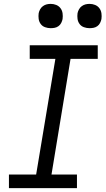

<svg xmlns="http://www.w3.org/2000/svg" viewBox="-20 -968 543 988"><path d="M26 0V-70H166L265 -665H133V-735H483V-665H343L245 -70H376V0ZM441 -823Q426 -823 412 -828Q398 -833 389.5 -844.5Q381 -856 379 -870.5Q377 -885 379 -900Q381 -910 386.5 -920Q392 -930 401 -936.5Q410 -943 420 -945.5Q430 -948 441 -948Q456 -948 469.5 -942.5Q483 -937 491.5 -925.5Q500 -914 502 -899.5Q504 -885 502 -870Q500 -860 495 -850Q490 -840 481 -833.5Q472 -827 461.5 -825Q451 -823 441 -823ZM241 -823Q226 -823 212 -828Q198 -833 189.5 -844.5Q181 -856 179 -870.5Q177 -885 179 -900Q181 -910 186.5 -920Q192 -930 201 -936.5Q210 -943 220 -945.5Q230 -948 241 -948Q256 -948 269.5 -942.5Q283 -937 291.5 -925.5Q300 -914 302 -899.5Q304 -885 302 -870Q300 -860 295 -850Q290 -840 281 -833.5Q272 -827 261.5 -825Q251 -823 241 -823Z"/></svg>

Font: Iosevka Gothic
Style: Italic
Weight: 400
Italic angle: -9°
Monospace: yes
Designer: Belleve Invis
Foundry: Belleve Invis
Version: Version 15.5.1; ttfautohint (v1.8.4)